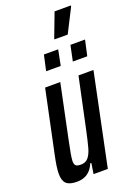

<svg xmlns="http://www.w3.org/2000/svg" viewBox="-164 -929 702 1000"><g transform="rotate(-20 187.0 -429.0)"><path d="M6 -63Q6 -98 20 -163L93 -510H177L115 -213Q96 -124 96 -101Q96 -82 104 -75.5Q112 -69 132 -69Q157 -69 172 -86Q187 -103 196.5 -136.5Q206 -170 222 -246L278 -510H361L255 0H176L185 -59H179Q152 8 82 8Q41 8 23.5 -8.5Q6 -25 6 -63ZM127 -588 146 -674H225L208 -588ZM275 -588 293 -674H374L355 -588ZM225 -729V-734L275 -866H365V-861L298 -729Z"/></g></svg>

Font: Saira Ultra Condensed SemiBold
Style: Italic
Weight: 600
Width: 1
Italic angle: -12°
Designer: Hector Gatti with collaboration of the Omnibus-Type team
Foundry: Omnibus-Type
Version: Version 1.001; ttfautohint (v1.8)